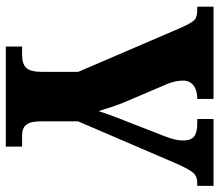

<svg xmlns="http://www.w3.org/2000/svg" viewBox="-67 -687 754 660"><g transform="rotate(90 310.0 -357.0)"><path d="M140 -56H170Q199 -56 213 -70Q227 -84 227 -124V-249L74 -605Q59 -638 49 -648Q39 -658 14 -658H3V-714H320V-658H317Q290 -658 273.5 -645Q257 -632 257 -609Q257 -583 269 -554L330 -411Q345 -375 355 -340Q358 -333 362 -319Q369 -341 376 -360Q383 -379 389 -394L405 -435L449 -548Q463 -584 463 -609Q463 -636 449.5 -647Q436 -658 405 -658H389V-714H619V-658H609Q586 -658 573.5 -643.5Q561 -629 540 -581L397 -248V-123Q397 -84 409 -70Q421 -56 444 -56H484V0H140Z"/></g></svg>

Font: Noto Serif CondBlack
Style: Regular
Weight: 900
Width: 3
Designer: Monotype Design Team
Foundry: Monotype Imaging Inc.
Version: Version 1.001